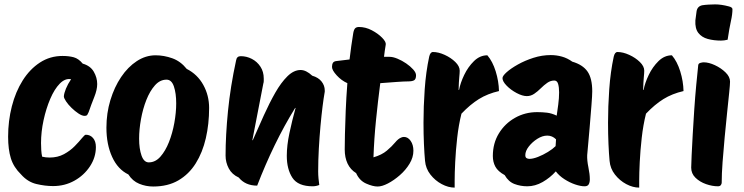

<svg xmlns="http://www.w3.org/2000/svg" viewBox="-20 -835 3390 875"><path d="M222 13Q185 13 145.5 3.5Q106 -6 76 -40Q42 -73 29.5 -113.5Q17 -154 17 -212Q17 -284 34 -350.5Q51 -417 83.5 -468.5Q116 -520 162 -550Q208 -580 265 -580Q294 -580 316 -574Q338 -568 357 -545Q392 -535 407.5 -508Q423 -481 423 -452Q423 -426 409.5 -392.5Q396 -359 384 -324Q381 -317 378 -312Q375 -307 365 -307Q354 -307 338 -317.5Q322 -328 306.5 -343Q291 -358 281 -373Q271 -388 271 -396Q272 -410 280.5 -431Q289 -452 304 -474Q277 -479 252.5 -454Q228 -429 209 -384.5Q190 -340 178.5 -287Q167 -234 167 -183Q167 -167 168 -151Q169 -135 172 -121Q188 -117 206 -117Q243 -117 271.5 -132.5Q300 -148 320.5 -169Q341 -190 353.5 -205.5Q366 -221 371 -221Q391 -221 404 -206Q417 -191 417 -165Q417 -118 390 -77Q363 -36 319 -11.5Q275 13 222 13Z M678 15Q645 15 614.5 2.5Q584 -10 565 -40Q517 -63 491 -120Q465 -177 465 -253Q465 -319 483 -378.5Q501 -438 532 -484Q563 -530 603.5 -556.5Q644 -583 689 -583Q727 -583 765 -569.5Q803 -556 831 -521Q880 -496 906.5 -448Q933 -400 933 -343Q933 -270 918 -205Q903 -140 872 -90.5Q841 -41 793 -13Q745 15 678 15ZM658 -95Q688 -95 711 -121Q734 -147 750 -187.5Q766 -228 774.5 -275Q783 -322 783 -364Q783 -410 772.5 -441Q762 -472 739 -472Q709 -472 686 -446Q663 -420 647 -379.5Q631 -339 622.5 -292Q614 -245 614 -203Q614 -157 625 -126Q636 -95 658 -95Z M1405 14Q1338 14 1312.5 -25Q1287 -64 1287 -125Q1287 -172 1299 -228.5Q1311 -285 1327 -343H1325Q1275 -262 1232 -173.5Q1189 -85 1152 11Q1098 11 1068 -26Q1037 -40 1022.5 -67.5Q1008 -95 1008 -126Q1008 -218 1019 -329Q1030 -440 1056 -560Q1059 -579 1077 -579Q1104 -579 1128 -566.5Q1152 -554 1167 -531Q1182 -508 1182 -477Q1182 -472 1182 -466Q1182 -460 1180 -454L1130 -196H1132Q1157 -253 1182.5 -309.5Q1208 -366 1234.5 -412.5Q1261 -459 1290 -487.5Q1319 -516 1350 -516Q1375 -516 1403 -490Q1431 -482 1445.5 -463.5Q1460 -445 1460 -423Q1460 -420 1460 -417Q1460 -414 1459 -411Q1455 -389 1450 -349.5Q1445 -310 1440.5 -260.5Q1436 -211 1433 -157.5Q1430 -104 1430 -54Q1430 -38 1431.5 -22Q1433 -6 1435 8Q1420 14 1405 14Z M1701 15Q1679 15 1648.5 1.5Q1618 -12 1603 -46Q1577 -62 1564 -89.5Q1551 -117 1551 -154Q1551 -178 1552 -224Q1553 -270 1555.5 -330Q1558 -390 1563 -456Q1536 -468 1514.5 -491.5Q1493 -515 1493 -530Q1493 -542 1497.5 -549Q1502 -556 1515 -557Q1543 -561 1573 -564Q1577 -596 1581 -626Q1585 -656 1590 -685Q1593 -701 1599 -706.5Q1605 -712 1616 -712Q1646 -712 1674.5 -697Q1703 -682 1721.5 -663Q1740 -644 1738 -632Q1733 -602 1730 -576Q1744 -576 1756 -576Q1771 -576 1791.5 -567.5Q1812 -559 1831 -546Q1850 -533 1863 -518.5Q1876 -504 1876 -492Q1876 -474 1867 -469Q1858 -464 1839 -464Q1822 -464 1787 -461.5Q1752 -459 1713 -456Q1702 -371 1693.5 -287Q1685 -203 1682 -118Q1720 -129 1743 -148.5Q1766 -168 1780.5 -185.5Q1795 -203 1808 -208Q1814 -211 1821 -211Q1839 -211 1851.5 -193Q1864 -175 1864 -148Q1864 -118 1846.5 -89Q1829 -60 1802 -36.5Q1775 -13 1748 1Q1721 15 1701 15Z M2052 20Q2023 20 1993 4Q1963 -12 1941.5 -39.5Q1920 -67 1917 -102Q1914 -134 1912 -179Q1910 -224 1910 -276Q1910 -349 1915.5 -428Q1921 -507 1936 -577Q1941 -598 1953 -598Q1978 -598 2006.5 -585Q2035 -572 2055 -552.5Q2075 -533 2075 -513Q2075 -502 2073 -482.5Q2071 -463 2070 -425H2072Q2078 -457 2095.5 -493.5Q2113 -530 2140 -556.5Q2167 -583 2201 -583Q2225 -555 2239 -510Q2253 -465 2254 -420Q2202 -408 2162.5 -383.5Q2123 -359 2083 -317Q2070 -265 2063.5 -206.5Q2057 -148 2054.5 -96.5Q2052 -45 2052 -12.5Q2052 20 2052 20Z M2383 14Q2352 14 2324.5 3.5Q2297 -7 2280 -37Q2249 -54 2237.5 -75.5Q2226 -97 2226 -124Q2226 -182 2253.5 -227Q2281 -272 2327 -298Q2373 -324 2428 -324Q2451 -324 2472.5 -321.5Q2494 -319 2517 -308Q2520 -328 2524 -358Q2528 -388 2528 -414Q2528 -437 2523.5 -452.5Q2519 -468 2506 -468Q2489 -468 2474 -457.5Q2459 -447 2444.5 -432.5Q2430 -418 2414.5 -407.5Q2399 -397 2381 -397Q2361 -397 2334.5 -411Q2308 -425 2289 -444.5Q2270 -464 2270 -479Q2270 -489 2289 -506Q2308 -523 2340 -541Q2372 -559 2411 -571.5Q2450 -584 2490 -584Q2516 -584 2541 -577Q2566 -570 2588 -554Q2636 -540 2657.5 -509Q2679 -478 2679 -419Q2679 -401 2675.5 -356Q2672 -311 2667 -251.5Q2662 -192 2656 -128Q2655 -104 2661.5 -72.5Q2668 -41 2668 -18Q2668 -4 2663 5Q2658 14 2644 14Q2626 14 2601 5.5Q2576 -3 2552 -18.5Q2528 -34 2513 -54Q2487 -25 2453 -5.5Q2419 14 2383 14ZM2393 -111Q2409 -111 2432 -120Q2455 -129 2477 -142.5Q2499 -156 2512 -169L2514 -200Q2497 -217 2474 -217Q2452 -217 2429 -202.5Q2406 -188 2390 -167.5Q2374 -147 2374 -128Q2374 -118 2379.5 -114.5Q2385 -111 2393 -111Z M2893 20Q2864 20 2834 4Q2804 -12 2782.5 -39.5Q2761 -67 2758 -102Q2755 -134 2753 -179Q2751 -224 2751 -276Q2751 -349 2756.5 -428Q2762 -507 2777 -577Q2782 -598 2794 -598Q2819 -598 2847.5 -585Q2876 -572 2896 -552.5Q2916 -533 2916 -513Q2916 -502 2914 -482.5Q2912 -463 2911 -425H2913Q2919 -457 2936.5 -493.5Q2954 -530 2981 -556.5Q3008 -583 3042 -583Q3066 -555 3080 -510Q3094 -465 3095 -420Q3043 -408 3003.5 -383.5Q2964 -359 2924 -317Q2911 -265 2904.5 -206.5Q2898 -148 2895.5 -96.5Q2893 -45 2893 -12.5Q2893 20 2893 20Z M3252 14Q3226 14 3197.5 4Q3169 -6 3149.5 -25Q3130 -44 3130 -71Q3130 -87 3132 -128Q3134 -169 3137 -223.5Q3140 -278 3144 -336.5Q3148 -395 3153 -448Q3158 -501 3162 -538Q3163 -546 3172 -548.5Q3181 -551 3187 -551Q3210 -551 3238 -538Q3266 -525 3286.5 -505Q3307 -485 3307 -463Q3307 -450 3303 -411.5Q3299 -373 3293.5 -320Q3288 -267 3282.5 -209Q3277 -151 3273 -96.5Q3269 -42 3269 -2Q3269 3 3265 8.5Q3261 14 3252 14ZM3266 -650Q3233 -650 3205.5 -657.5Q3178 -665 3162.5 -685Q3147 -705 3149 -742Q3151 -761 3154.5 -783.5Q3158 -806 3180 -811Q3192 -813 3209 -814Q3226 -815 3239 -815Q3267 -815 3301 -806Q3318 -802 3318 -793Q3318 -770 3311 -739Q3304 -708 3296 -654Q3280 -650 3266 -650Z"/></svg>

Font: Protest Riot
Style: Regular
Weight: 400
Designer: Octavio Pardo
Foundry: Ashler Design
Version: Version 2.005; ttfautohint (v1.8.4.7-5d5b)